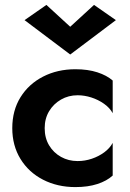

<svg xmlns="http://www.w3.org/2000/svg" viewBox="-20 -752 529 782"><path d="M162 -230Q162 -269 180 -299Q198 -329 228.5 -346.5Q259 -364 296 -364Q324 -364 352 -355Q380 -346 403.5 -329.5Q427 -313 439 -291V-424Q415 -445 376.5 -457.5Q338 -470 287 -470Q214 -470 155.5 -440Q97 -410 63.5 -356Q30 -302 30 -230Q30 -159 63.5 -104.5Q97 -50 155.5 -20Q214 10 287 10Q338 10 376.5 -2.5Q415 -15 439 -37V-170Q427 -148 404.5 -131.5Q382 -115 354 -105.5Q326 -96 296 -96Q259 -96 228.5 -113Q198 -130 180 -160Q162 -190 162 -230ZM266 -643 169 -732 80 -670 266 -530 452 -670 363 -732Z"/></svg>

Font: Jost SemiBold
Style: Regular
Weight: 600
Version: Version 3.710